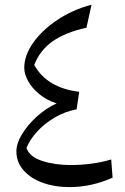

<svg xmlns="http://www.w3.org/2000/svg" viewBox="-20 -784 528 811"><path d="M219.2 -347.2Q177.2 -360.8 146.5 -386Q115.7 -411.1 99.1 -440.9Q82.5 -470.7 82.5 -497.6Q82.5 -549.8 119.9 -603Q157.2 -656.2 221.7 -699.5Q286.1 -742.7 366.7 -764.2L345.2 -667Q256.8 -647.5 202.9 -609.9Q148.9 -572.3 124.5 -509.8Q151.4 -460.9 200.4 -432.1Q249.5 -403.3 314.5 -396.5L303.7 -322.3Q254.4 -313 211.2 -287.6Q168 -262.2 137 -228.3Q106 -194.3 91.8 -159.2Q104.5 -121.6 158.2 -104.2Q211.9 -86.9 279.8 -86.9Q323.2 -86.9 367.9 -93Q412.6 -99.1 449.7 -110.4L455.6 -33.7Q411.6 -13.7 365.5 -3.7Q319.3 6.3 274.4 6.3Q210 6.3 159.2 -12.5Q108.4 -31.2 78.9 -65.2Q49.3 -99.1 49.3 -145Q49.3 -178.2 73 -217.3Q96.7 -256.3 135.3 -291.5Q173.8 -326.7 219.2 -347.2Z"/></svg>

Font: Pinar DS2-Regular
Style: Regular
Weight: 400
Designer: Amin Abedi
Version: Version 2.000